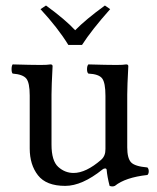

<svg xmlns="http://www.w3.org/2000/svg" viewBox="-20 -665 571 697"><path d="M228 -502Q189.9 -564 127 -631.8L147 -645Q217.8 -593.3 252.9 -555.2Q291 -594.2 360.8 -645L379.9 -631.8Q313 -556.6 277.8 -502ZM216.8 9.8Q147.9 9.8 117.9 -28.6Q87.9 -66.9 87.9 -126V-317.9Q87.9 -364.7 75.4 -379.9Q63 -395 25.9 -397.9Q22 -401.9 22 -413.8Q22 -425.8 25.9 -431.2Q93.8 -429.2 127.9 -429.2Q152.8 -429.2 163.1 -431.2Q170.9 -431.2 170.9 -424.8Q167 -351.6 167 -321.8V-140.1Q167 -81.1 191.4 -59.1Q215.8 -37.1 247.1 -37.1Q292 -37.1 347.2 -85Q363.3 -99.1 362.8 -124V-316.9Q362.8 -364.7 350.8 -380.4Q338.9 -396 300.8 -397.9Q295.9 -401.9 295.9 -413.8Q295.9 -425.8 300.8 -431.2Q368.7 -429.2 402.8 -429.2Q427.7 -429.2 438 -431.2Q445.8 -431.2 445.8 -424.8Q441.9 -351.6 441.9 -321.8V-129.9Q441.9 -90.8 455.6 -75.9Q469.2 -61 515.1 -57.1Q520 -52.2 520 -43.2Q520 -34.2 515.1 -29.8Q435.1 -21 397 9.8Q388.2 13.7 377.9 9.8Q369.1 -24.4 367.2 -48.8Q366.2 -53.7 361.1 -53.5Q356 -53.2 352.1 -49.8Q277.8 9.8 216.8 9.8Z"/></svg>

Font: Linux Libertine O
Style: Regular
Weight: 400
Designer: Philipp H. Poll
Foundry: Philipp H. Poll
Version: Version 5.3.0